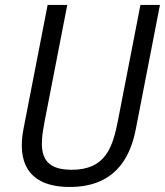

<svg xmlns="http://www.w3.org/2000/svg" viewBox="-20 -750 672 782"><path d="M272 -58.5C136 -58.5 140.5 -147 162 -257L254 -730H174L75.5 -224C51 -96.5 88.5 11.5 264 11.5C439 11.5 508.5 -96 533 -223.5L631.5 -730H552L460 -257C438.5 -147 408 -58.5 272 -58.5Z"/></svg>

Font: Monaspace Neon Light
Style: Italic
Weight: 300
Italic angle: -11°
Designer: Riley Cran & the Lettermatic Team
Foundry: Lettermatic
Version: Version 1.200 (Monaspace Neon)